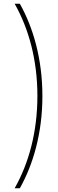

<svg xmlns="http://www.w3.org/2000/svg" viewBox="-20 -852 315 1037"><path d="M59 165H87C159 37 209 -133 209 -333C209 -534 159 -704 87 -832H59C136 -696 182 -527 182 -334C182 -140 136 29 59 165Z"/></svg>

Font: Noto Sans Gurmukhi UI ExtraCondensed Thin
Style: Regular
Weight: 100
Width: 2
Designer: Jelle Bosma - Monotype Design Team
Foundry: Monotype Imaging Inc.
Version: Version 2.004